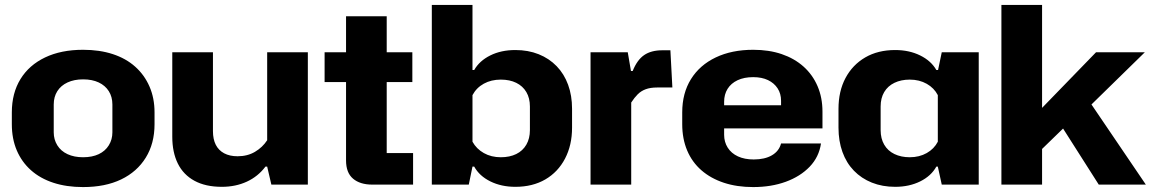

<svg xmlns="http://www.w3.org/2000/svg" viewBox="-20 -749 4686 779"><path d="M317 10Q250 10 196.5 -7.5Q143 -25 105.5 -58.5Q68 -92 48 -139Q28 -186 28 -245V-293Q28 -371 63 -428Q98 -485 163 -516Q228 -547 317 -547Q384 -547 437.5 -529.5Q491 -512 528.5 -478.5Q566 -445 586.5 -398Q607 -351 607 -293V-245Q607 -167 571.5 -109.5Q536 -52 471.5 -21Q407 10 317 10ZM317 -111Q354 -111 380.5 -123.5Q407 -136 421.5 -159.5Q436 -183 436 -212V-325Q436 -356 421.5 -379Q407 -402 380.5 -414.5Q354 -427 317 -427Q281 -427 254 -414.5Q227 -402 212.5 -379Q198 -356 198 -325V-212Q198 -183 212.5 -159.5Q227 -136 254 -123.5Q281 -111 317 -111Z M1229 -537V0H1081L1064 -73H1057Q1027 -33 981.5 -12Q936 9 880 9Q814 9 769 -15.5Q724 -40 701.5 -85.5Q679 -131 679 -194V-537H844V-217Q844 -184 855.5 -161.5Q867 -139 889.5 -127Q912 -115 944 -115Q984 -115 1014.5 -133Q1045 -151 1064 -180V-537Z M1490 0Q1441 0 1412.5 -24Q1384 -48 1384 -98V-683H1549V-128H1656V0ZM1297 -416V-537H1653V-416Z M2071 9Q2014 9 1969.5 -13Q1925 -35 1904 -73H1897L1882 0H1732V-729H1897V-465H1904Q1925 -502 1969 -524Q2013 -546 2071 -546Q2123 -546 2165.5 -529Q2208 -512 2238.5 -480.5Q2269 -449 2285 -405Q2301 -361 2301 -308V-231Q2301 -160 2272.5 -105.5Q2244 -51 2192.5 -21Q2141 9 2071 9ZM2012 -111Q2048 -111 2074.5 -124Q2101 -137 2115.5 -162Q2130 -187 2130 -221V-317Q2130 -351 2115.5 -375.5Q2101 -400 2074.5 -413Q2048 -426 2012 -426Q1973 -426 1943 -409.5Q1913 -393 1897 -363V-174Q1913 -145 1943 -128Q1973 -111 2012 -111Z M2376 0V-537H2527L2540 -461H2547Q2565 -506 2593.5 -525.5Q2622 -545 2667 -545H2700L2708 -394H2646Q2619 -394 2600 -387Q2581 -380 2567.5 -366.5Q2554 -353 2541 -333V0Z M3036 10Q2970 10 2917 -7.5Q2864 -25 2826 -58Q2788 -91 2768 -138.5Q2748 -186 2748 -245V-293Q2748 -371 2783.5 -428Q2819 -485 2884 -516Q2949 -547 3036 -547Q3100 -547 3151.5 -529.5Q3203 -512 3240 -479Q3277 -446 3297 -399.5Q3317 -353 3317 -296V-228H2891V-322H3162L3149 -307V-340Q3149 -369 3135 -390.5Q3121 -412 3096 -424Q3071 -436 3036 -436Q2999 -436 2972.5 -423.5Q2946 -411 2932 -388.5Q2918 -366 2918 -336V-202Q2918 -173 2932.5 -150Q2947 -127 2974 -114.5Q3001 -102 3038 -102Q3083 -102 3112 -119Q3141 -136 3149 -167H3311Q3303 -112 3265 -72.5Q3227 -33 3168 -11.5Q3109 10 3036 10Z M3612 9Q3560 9 3517.5 -8Q3475 -25 3444.5 -56.5Q3414 -88 3398 -132.5Q3382 -177 3382 -231V-307Q3382 -379 3410.5 -432.5Q3439 -486 3490.5 -516Q3542 -546 3612 -546Q3669 -546 3713.5 -524Q3758 -502 3779 -465H3786L3801 -537H3951V0H3801L3785 -73H3779Q3758 -35 3713.5 -13Q3669 9 3612 9ZM3671 -111Q3710 -111 3740 -128Q3770 -145 3785 -174V-363Q3770 -392 3740 -409Q3710 -426 3671 -426Q3636 -426 3609 -413Q3582 -400 3567.5 -375.5Q3553 -351 3553 -317V-221Q3553 -187 3567.5 -162Q3582 -137 3609 -124Q3636 -111 3671 -111Z M4043 0V-729H4208V0ZM4438 0 4275 -256 4399 -339 4629 0ZM4197 -134 4198 -301 4427 -537H4625L4352 -270L4339 -272Z"/></svg>

Font: Hubot Sans Condensed ExtraLight
Style: Bold
Weight: 700
Version: Version 2.000